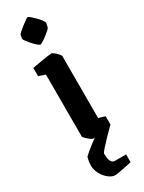

<svg xmlns="http://www.w3.org/2000/svg" viewBox="-236 -707 717 958"><g transform="rotate(-30 122.0 -228.0)"><path d="M54 -622Q55 -624 65 -633Q75 -642 88.5 -652.5Q102 -663 113.5 -671Q125 -679 127 -679Q132 -679 143 -669.5Q154 -660 166.5 -647.5Q179 -635 187 -623Q195 -611 194 -607L189 -584Q188 -580 178 -571Q168 -562 155 -552Q142 -542 130.5 -535Q119 -528 116 -528Q111 -528 100 -537.5Q89 -547 77.5 -560Q66 -573 58 -584Q50 -595 50 -599ZM108 10Q104 10 93.5 2Q83 -6 73.5 -15.5Q64 -25 64 -29V-385L26 -398V-445Q26 -445 42 -448Q58 -451 79 -454.5Q100 -458 118 -460.5Q136 -463 141 -463Q144 -463 154 -455Q164 -447 172.5 -437.5Q181 -428 181 -423V-67L218 -56V-9Q218 -9 203 -6Q188 -3 167.5 1Q147 5 129.5 7.5Q112 10 108 10ZM114 223Q95 223 75.5 207.5Q56 192 43.5 168.5Q31 145 31 121Q31 112 32.5 100.5Q34 89 38 74Q56 56 83.5 35Q111 14 138.5 -6Q166 -26 186 -41L219 -9Q197 12 174 36Q151 60 134.5 78.5Q118 97 118 102Q118 133 125.5 146.5Q133 160 146 160H211V205Q203 207 182.5 211Q162 215 141.5 219Q121 223 114 223Z"/></g></svg>

Font: Grenze Gotisch SemiBold
Style: Regular
Weight: 600
Designer: Renata Polastri
Foundry: Omnibus-Type
Version: Version 1.001